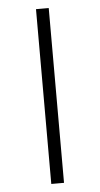

<svg xmlns="http://www.w3.org/2000/svg" viewBox="-52 -733 398 766"><g transform="rotate(-5 147.5 -350.0)"><path d="M122 0V-700H173V0Z"/></g></svg>

Font: mBank Light
Style: Regular
Weight: 300
Designer: Julieta Ulanovsky
Foundry: Julieta Ulanovsky
Version: Version 7.200;PS 007.200;hotconv 1.0.88;makeotf.lib2.5.64775